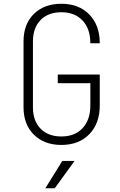

<svg xmlns="http://www.w3.org/2000/svg" viewBox="-20 -760 640 1020"><path d="M306 10Q215 10 160 -44.5Q105 -99 105 -190V-540Q105 -632 160 -686Q215 -740 306 -740Q399 -740 454.5 -683Q510 -626 510 -530H460Q460 -607 418.5 -651Q377 -695 306 -695Q236 -695 195.5 -653.5Q155 -612 155 -540V-190Q155 -118 195.5 -76.5Q236 -35 306 -35Q378 -35 419 -79.5Q460 -124 460 -200V-318H287V-364H510V-200Q510 -104 454.5 -47Q399 10 306 10ZM221 240 311 95H376L271 240Z"/></svg>

Font: JetBrains Mono NL Thin
Style: Regular
Weight: 100
Monospace: yes
Designer: Philipp Nurullin, Konstantin Bulenkov
Foundry: JetBrains
Version: Version 2.305; ttfautohint (v1.8.4.7-5d5b)